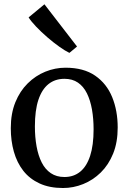

<svg xmlns="http://www.w3.org/2000/svg" viewBox="-20 -886 613 916"><path d="M31.5 -274.5Q31.5 -344.5 53.2 -398Q75 -451.5 112.2 -488.2Q149.5 -525 196.2 -544Q243 -563 292.5 -563Q379 -563 434 -525Q489 -487 515.2 -422.5Q541.5 -358 541.5 -277.5Q541.5 -207 519.8 -153.2Q498 -99.5 460.8 -63Q423.5 -26.5 376.8 -7.8Q330 11 280.5 11Q216 11 168.8 -10.8Q121.5 -32.5 91.2 -71.2Q61 -110 46.2 -162Q31.5 -214 31.5 -274.5ZM287.5 -41.5Q331.5 -41.5 362.5 -66.8Q393.5 -92 410 -142.5Q426.5 -193 426.5 -269Q426.5 -319.5 418.8 -363.5Q411 -407.5 394.8 -440.5Q378.5 -473.5 352 -491.8Q325.5 -510 287.5 -510Q243 -510 211.5 -485Q180 -460 163.2 -409.8Q146.5 -359.5 146.5 -283Q146.5 -231.5 154.5 -187.5Q162.5 -143.5 179 -110.8Q195.5 -78 222.5 -59.8Q249.5 -41.5 287.5 -41.5ZM310.5 -634Q291.5 -643 263.2 -663Q235 -683 205.5 -708.5Q176 -734 152 -759.2Q128 -784.5 116.5 -803L192 -865.5L347.5 -664L311.5 -634Z"/></svg>

Font: Merriweather 36pt
Style: Regular
Weight: 400
Designer: Eben Sorkin
Foundry: Eben Sorkin
Version: Version 2.100